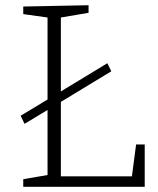

<svg xmlns="http://www.w3.org/2000/svg" viewBox="-20 -715 604 735"><path d="M485 -40 501 -162H534V0H69V-29L162 -45V-294L74 -241L59 -272L162 -334V-648L69 -661V-690L319 -695V-666L213 -648V-365L391 -473L406 -442L213 -325V-40Z"/></svg>

Font: Bitter Pro Light
Style: Regular
Weight: 300
Designer: Sol Matas, and Bitter project Authors
Foundry: Sol Matas
Version: Version 1.010